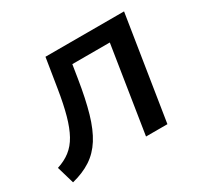

<svg xmlns="http://www.w3.org/2000/svg" viewBox="-120 -630 818 785"><g transform="rotate(-30 289.0 -237.5)"><path d="M17 13 -7 -69Q28 -80 54 -100Q80 -120 98 -152.5Q116 -185 129.5 -233.5Q143 -282 154 -351L176 -488H547L470 0H369L433 -407H256L246 -344Q232 -256 214 -193.5Q196 -131 170 -90Q144 -49 106.5 -24.5Q69 0 17 13Z"/></g></svg>

Font: Nunito Sans 12pt SemiBold
Style: Italic
Weight: 600
Italic angle: -9°
Designer: Vernon Adams
Foundry: Vernon Adams
Version: Version 3.101;gftools[0.9.27]